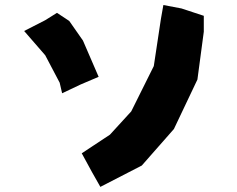

<svg xmlns="http://www.w3.org/2000/svg" viewBox="-20 -728 946 765"><path d="M621.1 -652.3 592.8 -464.8 502.9 -284.2 418 -191.4 305.7 -117.2 346.7 -42 379.9 16.6 544.9 -68.4 672.9 -213.9 766.6 -411.1 792 -601.6V-665L703.1 -694.3L630.9 -708ZM207 -676.8 160.2 -647.5 76.2 -604.5 160.2 -507.8 217.8 -398.4 227.5 -356.4 301.8 -391.6 373 -421.9 310.5 -566.4 255.9 -644.5Z"/></svg>

Font: MaokenAssortedSans-Lite
Style: Lite
Weight: 400
Version: Version 1.400